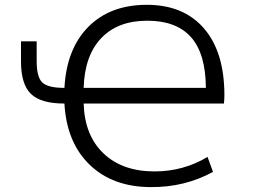

<svg xmlns="http://www.w3.org/2000/svg" viewBox="-20 -760 1040 790"><path d="M324.2 -398.4H827.1Q826.2 -539.1 766.1 -606.9Q706.1 -674.8 585.9 -674.8Q464.8 -674.8 396.5 -603Q328.1 -531.2 324.2 -398.4ZM245.1 -398.4Q253.9 -559.6 343.8 -649.9Q433.6 -740.2 584 -740.2Q735.4 -740.2 819.3 -643.1Q903.3 -545.9 903.3 -368.2Q903.3 -352.5 901.4 -334H324.2Q328.1 -203.1 405.8 -128.9Q483.4 -54.7 616.2 -54.7Q734.4 -54.7 834 -114.3L856.4 -52.7Q740.2 10.7 601.6 9.8Q444.3 9.8 349.1 -82Q253.9 -173.8 245.1 -334H244.1Q148.4 -334 107.4 -373.5Q66.4 -413.1 66.4 -506.8V-589.8H130.9V-507.8Q130.9 -442.4 154.3 -420.4Q177.7 -398.4 244.1 -398.4Z"/></svg>

Font: GenEi Gothic M SemiLight
Style: Regular
Weight: 350
Designer: o_tamon (Modified); [Source Han Sans]
Ryoko NISHIZUKA  (kana & ideographs); Paul D. Hunt (Latin, Greek & Cyrillic); Wenl
Version: Version 1.1a;Original Version 1.004